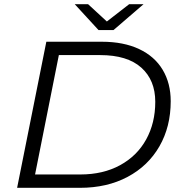

<svg xmlns="http://www.w3.org/2000/svg" viewBox="-20 -900 866 920"><path d="M202 -700H468Q572 -700 646.5 -665Q721 -630 759.5 -565.5Q798 -501 798 -415Q798 -293 744 -199Q690 -105 591.5 -52.5Q493 0 363 0H62ZM365 -64Q474 -64 555.5 -108.5Q637 -153 680.5 -232Q724 -311 724 -412Q724 -516 657 -576Q590 -636 460 -636H262L148 -64ZM668 -880 524 -756H452L338 -880H402L492 -797L599 -880Z"/></svg>

Font: Montserrat Alternates
Style: Italic
Weight: 400
Italic angle: -11.3°
Designer: Julieta Ulanovsky
Foundry: Julieta Ulanovsky
Version: Version 7.200